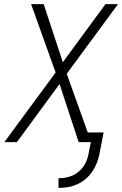

<svg xmlns="http://www.w3.org/2000/svg" viewBox="-20 -690 593 932"><path d="M264 222V175H267Q283 175 299.5 172Q316 169 332 162Q348 155 361.5 143.5Q375 132 385 118Q395 104 401 88Q407 72 410 56L421 0H362L269 -282L62 0H1L250 -338L131 -670H192L285 -388L492 -670H553L304 -332L406 -47H483L463 56Q459 78 450.5 100Q442 122 428.5 142Q415 162 396.5 178Q378 194 356 204Q334 214 312 218Q290 222 268 222Z"/></svg>

Font: Lode Dark
Style: Italic
Weight: 400
Italic angle: -11°
Monospace: yes
Designer: Belleve Invis
Foundry: Belleve Invis
Version: Version 29.2.0; ttfautohint (v1.8.3)